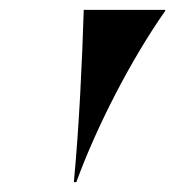

<svg xmlns="http://www.w3.org/2000/svg" viewBox="-20 -732 356 390"><path d="M130 -362H135C177 -477 247 -612 315 -709L316 -712H150V-709C147 -612 141 -477 130 -362Z"/></svg>

Font: Nyght Serif Bold Italic
Style: Regular
Weight: 700
Italic angle: -16°
Designer: Maksym Kobuzan
Version: Version 0.410;Glyphs 3.1.2 (3151)